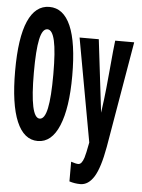

<svg xmlns="http://www.w3.org/2000/svg" viewBox="-59 -715 717 968"><g transform="rotate(5 300.0 -231.0)"><path d="M384.3 207.5Q356 207.5 328.6 198.7V99.1Q353.5 107.4 364.7 107.4Q374 107.4 381.1 98.9Q388.2 90.3 394 72.5Q399.9 54.7 411.1 -5.4L316.4 -528.3H413.6L457.5 -160.2L466.8 -230.5Q471.7 -267.6 481.9 -379.4Q491.7 -491.2 496.6 -528.3H592.8L501 8.8Q481.9 115.7 453.4 161.6Q424.8 207.5 384.3 207.5ZM296.4 -332.5Q296.4 -169.9 259 -80.1Q221.7 9.8 151.4 9.8Q81.1 9.8 44.2 -77.4Q7.3 -164.6 7.3 -332.5Q7.3 -501 44.2 -585Q81.1 -668.9 151.9 -668.9Q223.1 -668.9 259.8 -584.7Q296.4 -500.5 296.4 -332.5ZM200.7 -332.5Q200.7 -447.3 188.5 -501.5Q176.3 -555.7 151.4 -555.7Q125.5 -555.7 113.8 -500.7Q102.1 -445.8 102.1 -332.5Q102.1 -103.5 151.4 -103.5Q176.8 -103.5 188.7 -159.7Q200.7 -215.8 200.7 -332.5Z"/></g></svg>

Font: Liberation Mono
Style: Bold
Weight: 700
Monospace: yes
Designer: Steve Matteson
Foundry: Ascender Corporation
Version: Version 2.1.5